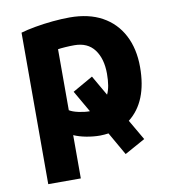

<svg xmlns="http://www.w3.org/2000/svg" viewBox="-81 -609 777 865"><g transform="rotate(-10 307.0 -176.5)"><path d="M70 185V-508Q97 -516 136 -523Q175 -530 217 -534Q259 -538 295 -538Q382 -538 443 -504.5Q504 -471 536.5 -409Q569 -347 569 -263Q569 -105 477 -33L531 60L437 112L377 7Q368 8 358.5 9Q349 10 339 10Q308 10 276 4Q244 -2 219 -13V185ZM310 -106H312L255 -205L348 -258L401 -166Q417 -199 417 -259Q417 -328 386 -369.5Q355 -411 294 -411Q274 -411 252 -409.5Q230 -408 219 -406V-127Q233 -118 260 -112Q287 -106 310 -106Z"/></g></svg>

Font: Ubuntu Sans ExtraBold
Style: Regular
Weight: 800
Designer: Dalton Maag Ltd
Foundry: Dalton Maag Ltd
Version: Version 1.006; ttfautohint (v1.8.4.7-5d5b)